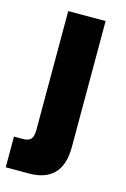

<svg xmlns="http://www.w3.org/2000/svg" viewBox="-131 -563 531 809"><g transform="rotate(15 134.0 -158.0)"><path d="M-21 194V60H17Q43 60 53 48.5Q63 37 63 8V-510H226V40Q226 194 79 194Z"/></g></svg>

Font: Wix Madefor Text ExtraBold
Style: Regular
Weight: 800
Designer: Dalton Maag Ltd
Foundry: Dalton Maag Ltd
Version: Version 3.100